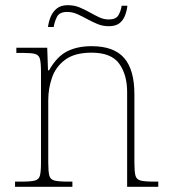

<svg xmlns="http://www.w3.org/2000/svg" viewBox="-20 -720 657 740"><path d="M38 0V-20H61Q98 -20 114 -24Q130 -28 134 -43.5Q138 -59 138 -94V-442Q138 -477 134 -492.5Q130 -508 115.5 -512Q101 -516 71 -516H43V-536H162L165 -449H169Q199 -502 238.5 -522Q278 -542 333 -542Q419 -542 458.5 -496.5Q498 -451 498 -357V-94Q498 -59 502 -43.5Q506 -28 522.5 -24Q539 -20 575 -20H590V0H470V-365Q470 -432 439.5 -474.5Q409 -517 333 -517Q268 -517 231.5 -490Q195 -463 180.5 -421Q166 -379 166 -334V-94Q166 -59 170 -43.5Q174 -28 190.5 -24Q207 -20 243 -20H259V0ZM399 -619Q376 -619 355.5 -627.5Q335 -636 316 -646.5Q297 -657 278 -665.5Q259 -674 239 -674Q209 -674 199.5 -655Q190 -636 187 -616H165Q167 -634 174.5 -653.5Q182 -673 198 -686.5Q214 -700 241 -700Q266 -700 286.5 -691.5Q307 -683 325.5 -672.5Q344 -662 362 -653.5Q380 -645 399 -645Q427 -645 436.5 -661.5Q446 -678 449 -698H471Q469 -679 462 -660.5Q455 -642 440.5 -630.5Q426 -619 399 -619Z"/></svg>

Font: Noto Serif Hebrew Thin
Style: Regular
Weight: 250
Version: Version 2.003